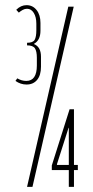

<svg xmlns="http://www.w3.org/2000/svg" viewBox="-20 -725 362 745"><path d="M43 -687Q61 -705 83 -705Q107 -705 122 -686Q137 -667 137 -636V-606Q137 -569 112 -555V-554Q139 -543 139 -505V-466Q139 -433 124 -415Q109 -397 83 -397Q60 -397 40 -411L47 -421Q64 -411 82 -411Q123 -411 123 -471V-501Q123 -526 115.5 -537.5Q108 -549 85 -549V-559Q108 -559 114.5 -570.5Q121 -582 121 -608V-633Q121 -659 111 -675Q101 -691 85 -691Q76 -691 68 -686.5Q60 -682 53 -676ZM181 -83 250 -301H267V-85H282V-65H267V0H247V-65H181ZM246 -229 201 -88V-85H247V-229ZM245 -699H266L106 0H85Z"/></svg>

Font: Moniqa Thin Paragraph
Style: Regular
Weight: 100
Designer: Rajesh Rajput
Foundry: Rajesh Rajput
Version: Version 1.000